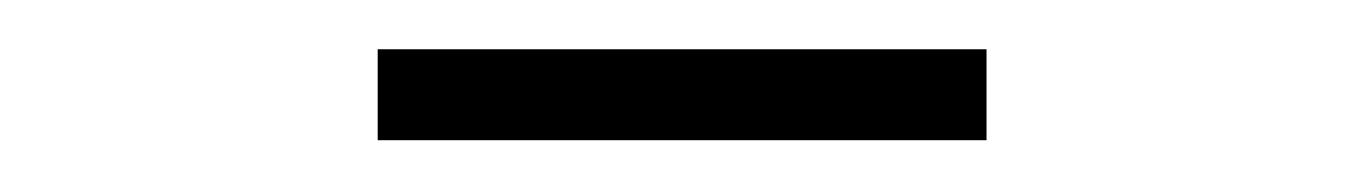

<svg xmlns="http://www.w3.org/2000/svg" viewBox="-20 -632 540 76"><path d="M129.5 -576.5V-612.5H370.5V-576.5Z"/></svg>

Font: Newsreader 24pt Light
Style: Regular
Weight: 300
Designer: Hugues Gentile
Foundry: Production Type
Version: Version 1.003